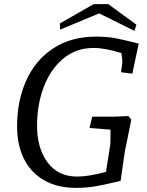

<svg xmlns="http://www.w3.org/2000/svg" viewBox="-20 -898 715 933"><path d="M63 -284Q63 -409 108 -508Q153 -607 239.5 -663.5Q326 -720 446 -720Q502 -720 543 -712Q584 -704 654 -686L623 -540L568 -547L574 -590Q576 -601 570 -640Q491 -665 435 -665Q349 -665 287 -613Q225 -561 192.5 -475Q160 -389 160 -287Q160 -178 211 -109Q262 -40 355 -40Q411 -40 495 -63L516 -196Q517 -203 517 -268L415 -276L428 -331H536L578 -333L604 -334L618 -317L605 -252L587 -164L566 -19L544 -14Q487 0 443 7.5Q399 15 349 15Q258 15 193.5 -22.5Q129 -60 96 -127Q63 -194 63 -284ZM462 -833 272 -754 271 -784 435 -878H506L643 -778L633 -748Z"/></svg>

Font: Andada Pro
Style: Italic
Weight: 400
Italic angle: -7°
Designer: Carolina Giovagnoli
Foundry: Huerta Tipografica
Version: Version 3.005; ttfautohint (v1.8.4)